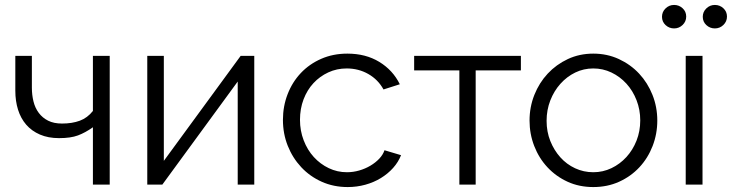

<svg xmlns="http://www.w3.org/2000/svg" viewBox="-20 -747 2962 777"><path d="M424 0H356V-232Q325 -210 295.5 -199Q266 -188 219 -188Q175 -188 141.5 -202.5Q108 -217 86 -242.5Q64 -268 53 -303Q42 -338 42 -380V-521H109V-392Q109 -363 115.5 -336.5Q122 -310 137 -290Q152 -270 175 -258.5Q198 -247 231 -247Q272 -247 303 -258.5Q334 -270 356 -298V-521H424Z M643 -96 954 -521H1009V0H942V-417L637 0H576V-521H643Z M1125 -262Q1125 -317 1144 -366Q1163 -415 1197.5 -451.5Q1232 -488 1280 -509Q1328 -530 1386 -530Q1460 -530 1515 -496.5Q1570 -463 1598 -406L1532 -385Q1510 -425 1470.5 -447.5Q1431 -470 1383 -470Q1343 -470 1308.5 -454Q1274 -438 1248.5 -410.5Q1223 -383 1208.5 -345Q1194 -307 1194 -262Q1194 -218 1209 -179Q1224 -140 1250 -111.5Q1276 -83 1310.5 -66.5Q1345 -50 1384 -50Q1409 -50 1433.5 -57Q1458 -64 1479 -76.5Q1500 -89 1515 -105Q1530 -121 1536 -139L1603 -119Q1592 -91 1571 -67.5Q1550 -44 1521.5 -26.5Q1493 -9 1458.5 0.5Q1424 10 1387 10Q1330 10 1282 -11.5Q1234 -33 1199 -70.5Q1164 -108 1144.5 -157Q1125 -206 1125 -262Z M1905 0H1839V-462H1656V-521H2088V-462H1905Z M2381 10Q2324 10 2277 -11.5Q2230 -33 2195.5 -70Q2161 -107 2142 -156Q2123 -205 2123 -259Q2123 -314 2142.5 -363Q2162 -412 2196.5 -449Q2231 -486 2278 -508Q2325 -530 2381 -530Q2437 -530 2484.5 -508Q2532 -486 2566.5 -449Q2601 -412 2620.5 -363Q2640 -314 2640 -259Q2640 -205 2621 -156Q2602 -107 2567.5 -70Q2533 -33 2485.5 -11.5Q2438 10 2381 10ZM2192 -258Q2192 -214 2207 -176.5Q2222 -139 2247.5 -110.5Q2273 -82 2307.5 -66Q2342 -50 2381 -50Q2420 -50 2454.5 -66.5Q2489 -83 2515 -111.5Q2541 -140 2556 -178Q2571 -216 2571 -260Q2571 -303 2556 -341.5Q2541 -380 2515 -408.5Q2489 -437 2454.5 -453.5Q2420 -470 2381 -470Q2342 -470 2308 -453.5Q2274 -437 2248 -408Q2222 -379 2207 -340.5Q2192 -302 2192 -258Z M2755 0V-521H2823V0ZM2757 -680Q2757 -660 2742.5 -646Q2728 -632 2708 -632Q2688 -632 2673.5 -645.5Q2659 -659 2659 -679Q2659 -699 2673.5 -713Q2688 -727 2708 -727Q2728 -727 2742.5 -713.5Q2757 -700 2757 -680ZM2922 -680Q2922 -660 2907.5 -646Q2893 -632 2873 -632Q2853 -632 2838.5 -645.5Q2824 -659 2824 -679Q2824 -699 2838.5 -713Q2853 -727 2873 -727Q2893 -727 2907.5 -713.5Q2922 -700 2922 -680Z"/></svg>

Font: IngvarSans
Style: Regular
Weight: 400
Version: Version 1.000